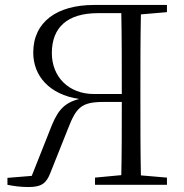

<svg xmlns="http://www.w3.org/2000/svg" viewBox="-20 -745 743 774"><path d="M363 0H653V-29L548 -38C546 -136 546 -235 546 -335V-390C546 -490 546 -590 548 -687L653 -696V-725H359C210 -725 114 -657 114 -533C114 -439 179 -364 299 -346C230 -328 208 -291 179 -215L108 -36L10 -28V0C35 5 62 9 96 9C150 9 168 -9 183 -48L254 -226C287 -311 307 -334 397 -334H471C471 -230 471 -134 469 -39L363 -29ZM471 -366H359C256 -366 189 -436 189 -531C189 -635 252 -692 375 -692H469C471 -594 471 -493 471 -366Z"/></svg>

Font: Noto Serif CJK HK Light
Style: Regular
Weight: 300
Designer: Ryoko NISHIZUKA 西塚涼子 (kana & ideographs); Frank Grießhammer (Latin, Greek & Cyrillic); Wenlong ZHANG 张文龙 (bopomofo); San
Foundry: Adobe
Version: Version 2.001;hotconv 1.1.0;makeotfexe 2.6.0